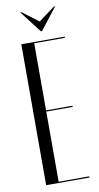

<svg xmlns="http://www.w3.org/2000/svg" viewBox="-95 -895 486 938"><g transform="rotate(-10 148.0 -426.5)"><path d="M77 -853 160 -745H166L250 -853H244L163 -793L83 -853ZM55 -699V0H270V-6H118V-354H249V-360H118V-693H270V-699Z"/></g></svg>

Font: Moniqa Display
Style: Regular
Weight: 400
Designer: Rajesh Rajput
Foundry: Rajesh Rajput
Version: Version 1.000